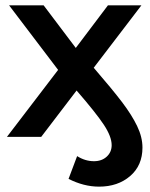

<svg xmlns="http://www.w3.org/2000/svg" viewBox="-20 -511 559 717"><path d="M512 40Q512 107 466 146.5Q420 186 350 186Q293 186 236 157L268 72Q298 91 331 91Q360 91 378.5 74Q397 57 397 31Q397 -1 367.5 -45.5Q338 -90 266 -173L134 0H6L197 -250L14 -491H143L263 -332L383 -491H508L330 -258Q399 -178 435.5 -130Q472 -82 492 -40.5Q512 1 512 40Z"/></svg>

Font: Montserrat Ace
Style: Bold
Weight: 600
Designer: Julieta Ulanovsky
Foundry: Julieta Ulanovsky
Version: Version 1